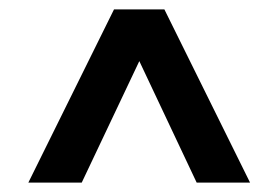

<svg xmlns="http://www.w3.org/2000/svg" viewBox="-20 -760 594 410"><path d="M40.5 -370 223.5 -740H331L514 -370H400L277.5 -629.5L154.5 -370Z"/></svg>

Font: Encode Sans Cnd SmBold
Style: Regular
Weight: 600
Width: 3
Designer: Multiple Designers
Foundry: Impallari Type
Version: Version 3.002; ttfautohint (v1.8.3) -l 8 -r 50 -G 200 -x 14 